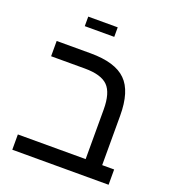

<svg xmlns="http://www.w3.org/2000/svg" viewBox="-139 -876 877 980"><g transform="rotate(20 299.0 -385.5)"><path d="M246.1 -516.1H63V-599.1H247.1Q381.8 -599.1 439.9 -541Q498 -484.4 498 -351.1V-83H563V0H40V-83H408.2V-352.1Q408.2 -442.4 371.8 -479.2Q335.4 -516.1 246.1 -516.1ZM171.9 -719.2V-771H332V-719.2Z"/></g></svg>

Font: Libra Sans Modern
Style: Regular
Weight: 400
Foundry: Stefan Peev, Context Ltd
Version: Version 1.000